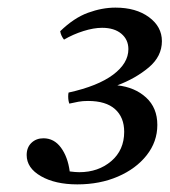

<svg xmlns="http://www.w3.org/2000/svg" viewBox="-20 -808 445 504"><path d="M183 -324Q125 -324 87.5 -345.5Q50 -367 50 -401Q50 -421 62.5 -433Q75 -445 94 -445Q122 -445 140 -420.5Q158 -396 163 -358Q170 -357 177 -356.5Q184 -356 188 -356Q238 -356 272 -385Q306 -414 306 -462Q306 -500 282 -521.5Q258 -543 211 -543Q197 -543 186 -541Q175 -539 162 -536Q159 -544 159 -555Q159 -561 160 -565Q237 -582 277 -612Q317 -642 317 -679Q317 -704 298.5 -719.5Q280 -735 248 -735Q226 -735 199 -726.5Q172 -718 148 -704Q140 -714 138 -726Q174 -761 211 -774.5Q248 -788 283 -788Q337 -788 371 -763Q405 -738 405 -700Q405 -660 370.5 -631Q336 -602 288 -584Q334 -579 363.5 -552Q393 -525 393 -480Q393 -436 365 -400.5Q337 -365 289.5 -344.5Q242 -324 183 -324Z"/></svg>

Font: Tiro Devanagari Sanskrit
Style: Italic
Weight: 400
Italic angle: -11°
Designer: Devanagari: John Hudson & Fiona Ross, assisted by Paul Hanslow. Latin: John Hudson with Paul Hanslow, assisted by Kaja S
Foundry: Tiro Typeworks Ltd.
Version: Version 1.52